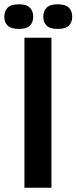

<svg xmlns="http://www.w3.org/2000/svg" viewBox="-58 -876 357 896"><path d="M56 -700H182V0H56ZM-38 -798Q-38 -824 -22.5 -840Q-7 -856 31 -856Q66 -856 81.5 -840Q97 -824 97 -798Q97 -772 81.5 -756.5Q66 -741 31 -741Q-7 -741 -22.5 -756.5Q-38 -772 -38 -798ZM144 -798Q144 -824 159.5 -840Q175 -856 211 -856Q248 -856 263.5 -840Q279 -824 279 -798Q279 -772 263.5 -756.5Q248 -741 211 -741Q175 -741 159.5 -756.5Q144 -772 144 -798Z"/></svg>

Font: PT Sans Narrow
Style: Bold
Weight: 700
Width: 3
Designer: A.Korolkova, O.Umpeleva, V.Yefimov
Foundry: ParaType Ltd
Version: Version 2.003W OFL